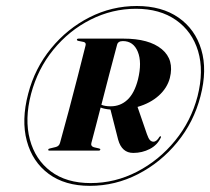

<svg xmlns="http://www.w3.org/2000/svg" viewBox="-20 -758 683 624"><path d="M272 -154Q191 -154 138.2 -193Q85.5 -232 67.2 -299.8Q49 -367.5 71.5 -453Q93 -536 145.8 -600.5Q198.5 -665 271 -701.8Q343.5 -738.5 424.5 -738.5Q506 -738.5 560.2 -700.8Q614.5 -663 634.2 -596.8Q654 -530.5 631.5 -445Q610 -361.5 556.2 -295.8Q502.5 -230 428.5 -192Q354.5 -154 272 -154ZM274.5 -163Q354 -163 425.5 -200Q497 -237 549 -300.8Q601 -364.5 622 -445Q643 -527.5 623.8 -591.8Q604.5 -656 552 -692.8Q499.5 -729.5 422 -729.5Q344.5 -729.5 274.5 -694.2Q204.5 -659 153.5 -596.5Q102.5 -534 81 -453Q59.5 -370.5 77 -304.8Q94.5 -239 145.2 -201Q196 -163 274.5 -163ZM532 -504.5Q523.5 -472 496 -447.2Q468.5 -422.5 427 -410.5L457.5 -322Q462.5 -307.5 467.5 -302.5Q472.5 -297.5 478.5 -297.5Q489 -297.5 498 -313Q500.5 -316 502 -315Q504 -314.5 503 -311.5Q491.5 -286.5 466.8 -273.8Q442 -261 413 -261Q376 -261 364 -304L339 -402Q319.5 -403.5 307 -408.5Q299.5 -379.5 292 -350.5Q284.5 -321.5 277 -293.5Q274 -283 285 -279.5L302 -275.5Q306.5 -274.5 306 -272Q305 -268.5 301 -268.5H140.5Q136 -268.5 137 -272Q137 -274.5 142 -275.5L160.5 -280Q172 -282.5 175 -293.5Q189.5 -345 204.2 -400.8Q219 -456.5 232.8 -510.5Q246.5 -564.5 258 -610Q260.5 -619 252.5 -621.5L233 -625.5Q229.5 -627 230 -629.5Q230.5 -632.5 235 -632.5H381Q464.5 -632.5 505.8 -598.2Q547 -564 532 -504.5ZM360.5 -612.5Q348 -565.5 335 -516.2Q322 -467 309.5 -417.5Q321 -412.5 339.5 -412.5Q371.5 -412.5 394.2 -433.8Q417 -455 428.5 -500Q442 -555.5 427.8 -590Q413.5 -624.5 379.5 -624.5Q363.5 -624.5 360.5 -612.5Z"/></svg>

Font: Fraunces 144pt S000
Style: Bold Italic
Weight: 700
Italic angle: -16°
Version: Version 1.000; ttfautohint (v1.8.3)